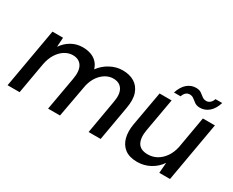

<svg xmlns="http://www.w3.org/2000/svg" viewBox="-96 -1017 1681 1383"><g transform="rotate(30 744.0 -325.5)"><path d="M25 0 112 -496H200L195 -418Q224 -460 266 -484Q308 -508 359 -508Q396 -508 426 -497.5Q456 -487 477 -465.5Q498 -444 508 -411Q541 -456 590 -482Q639 -508 691 -508Q749 -508 789 -483.5Q829 -459 846 -410Q863 -361 849 -286L799 0H699L747 -276Q761 -348 737.5 -385.5Q714 -423 662 -423Q630 -423 600 -406Q570 -389 547 -357.5Q524 -326 512 -279L461 0H362L411 -276Q424 -348 400.5 -385.5Q377 -423 325 -423Q291 -423 259 -403.5Q227 -384 203.5 -347Q180 -310 170 -257L125 0Z M1108 12Q1043 12 1005 -17Q967 -46 954 -96Q941 -146 952 -210L1003 -496H1103L1054 -220Q1042 -151 1064 -112Q1086 -73 1148 -73Q1188 -73 1222 -92Q1256 -111 1281 -146.5Q1306 -182 1317 -232L1363 -496H1463L1376 0H1287L1294 -87Q1263 -41 1214 -14.5Q1165 12 1108 12ZM1089 -554Q1107 -609 1139 -636Q1171 -663 1211 -663Q1239 -663 1255 -651.5Q1271 -640 1285.5 -628.5Q1300 -617 1321 -617Q1337 -617 1351 -628.5Q1365 -640 1372 -662H1428Q1411 -607 1378.5 -579.5Q1346 -552 1305 -552Q1278 -552 1261 -564Q1244 -576 1230 -587.5Q1216 -599 1195 -599Q1178 -599 1165 -588Q1152 -577 1144 -554Z"/></g></svg>

Font: DM Sans 24pt Medium
Style: Italic
Weight: 500
Italic angle: -10°
Designer: Colophon Foundry, Jonny Pinhorn
Foundry: Colophon Foundry
Version: Version 4.004;gftools[0.9.30]